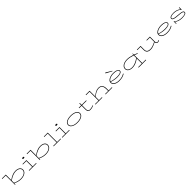

<svg xmlns="http://www.w3.org/2000/svg" viewBox="1403 -5026 9494 9494"><g transform="rotate(-45 6150.5 -279.0)"><path d="M1029 -257Q1029 -175 974.5 -113.5Q920 -52 828.5 -19.5Q737 13 628 13Q518 13 421.5 -14.5Q325 -42 245 -85L238 0H213V-655H-26V-686H246V-301Q369 -388 483 -436Q597 -484 714 -484Q808 -484 879.5 -457Q951 -430 990 -378.5Q1029 -327 1029 -257ZM996 -257Q996 -315 962 -359.5Q928 -404 864.5 -428.5Q801 -453 714 -453Q515 -453 246 -270V-114Q332 -71 430 -43.5Q528 -16 628 -18Q728 -17 812.5 -46.5Q897 -76 946.5 -131Q996 -186 996 -257Z M1381 -659Q1381 -677 1398 -688.5Q1415 -700 1444 -700Q1474 -700 1490 -688.5Q1506 -677 1506 -659Q1506 -641 1490 -630Q1474 -619 1444 -619Q1415 -619 1398 -630Q1381 -641 1381 -659ZM1715 -31V0H1201V-31H1441V-440H1201V-471H1474V-31Z M2763 -257Q2763 -175 2708.5 -113.5Q2654 -52 2562.5 -19.5Q2471 13 2362 13Q2252 13 2155.5 -14.5Q2059 -42 1979 -85L1972 0H1947V-655H1708V-686H1980V-301Q2103 -388 2217 -436Q2331 -484 2448 -484Q2542 -484 2613.5 -457Q2685 -430 2724 -378.5Q2763 -327 2763 -257ZM2730 -257Q2730 -315 2696 -359.5Q2662 -404 2598.5 -428.5Q2535 -453 2448 -453Q2249 -453 1980 -270V-114Q2066 -71 2164 -43.5Q2262 -16 2362 -18Q2462 -17 2546.5 -46.5Q2631 -76 2680.5 -131Q2730 -186 2730 -257Z M3422 -31V0H2909V-31H3148V-655H2909V-686H3181V-31Z M3694 -659Q3694 -677 3711 -688.5Q3728 -700 3757 -700Q3787 -700 3803 -688.5Q3819 -677 3819 -659Q3819 -641 3803 -630Q3787 -619 3757 -619Q3728 -619 3711 -630Q3694 -641 3694 -659ZM4028 -31V0H3514V-31H3754V-440H3514V-471H3787V-31Z M4153 -237Q4153 -315 4208 -370.5Q4263 -426 4358.5 -454.5Q4454 -483 4574 -484Q4694 -484 4789.5 -455.5Q4885 -427 4940.5 -371Q4996 -315 4996 -237Q4996 -160 4940.5 -103.5Q4885 -47 4789 -17Q4693 13 4574 13Q4456 13 4360 -17Q4264 -47 4208.5 -103.5Q4153 -160 4153 -237ZM4963 -237Q4963 -305 4912.5 -353.5Q4862 -402 4774 -427.5Q4686 -453 4574 -453Q4462 -452 4374 -427Q4286 -402 4236 -353.5Q4186 -305 4186 -237Q4186 -170 4236.5 -120.5Q4287 -71 4375 -44.5Q4463 -18 4574 -18Q4685 -18 4773.5 -44.5Q4862 -71 4912.5 -120.5Q4963 -170 4963 -237Z M5714 -46Q5587 13 5479 13Q5396 13 5351.5 -29Q5307 -71 5307 -163V-440H5135V-471H5307V-602H5340V-471H5654V-440H5340V-163Q5340 -85 5375.5 -51.5Q5411 -18 5477 -18Q5590 -18 5700 -74Z M7013 -31V0H6541V-31H6752V-178Q6752 -297 6699.5 -375Q6647 -453 6515 -453Q6438 -453 6363.5 -423Q6289 -393 6231 -354Q6173 -315 6108 -263V-31H6317V0H5833V-31H6075V-655H5834V-686H6108V-294Q6208 -375 6306.5 -429.5Q6405 -484 6515 -484Q6659 -484 6722 -398.5Q6785 -313 6785 -178V-31Z M7894 -91Q7812 -40 7720.5 -13.5Q7629 13 7503 13Q7396 13 7309 -15.5Q7222 -44 7171.5 -98.5Q7121 -153 7121 -226Q7121 -306 7181 -364.5Q7241 -423 7338 -453.5Q7435 -484 7543 -484Q7642 -484 7717.5 -465.5Q7793 -447 7834 -412.5Q7875 -378 7875 -330Q7875 -256 7789 -220.5Q7703 -185 7561 -185Q7458 -185 7359.5 -203Q7261 -221 7157 -256Q7154 -241 7154 -226Q7154 -165 7199 -118Q7244 -71 7323.5 -44.5Q7403 -18 7503 -18Q7619 -16 7709.5 -42Q7800 -68 7879 -118ZM7164 -280Q7362 -216 7561 -216Q7689 -216 7765.5 -243Q7842 -270 7842 -330Q7842 -388 7762.5 -420.5Q7683 -453 7543 -453Q7457 -453 7377.5 -432.5Q7298 -412 7241 -373Q7184 -334 7164 -280ZM7291 -776 7271 -740 7589 -569 7601 -590Z M9161 187V218H8634V187H8888V-169Q8766 -82 8651 -34Q8536 14 8419 14Q8325 14 8254 -13Q8183 -40 8144 -91Q8105 -142 8105 -212Q8105 -295 8160 -356.5Q8215 -418 8307.5 -450.5Q8400 -483 8511 -483Q8678 -483 8891 -412L8904 -486H8921V-401Q9010 -369 9095 -328V-295Q9007 -336 8921 -367V187ZM8888 -202V-378Q8788 -413 8688.5 -432.5Q8589 -452 8502 -452Q8402 -452 8318.5 -422Q8235 -392 8186.5 -337.5Q8138 -283 8138 -212Q8138 -154 8171.5 -110Q8205 -66 8269 -41.5Q8333 -17 8419 -17Q8619 -17 8888 -202Z M10303 -25Q10248 13 10193 13Q10145 13 10113.5 -20Q10082 -53 10078 -110Q9986 -66 9933.5 -43Q9881 -20 9816 -3.5Q9751 13 9684 13Q9425 13 9425 -218V-440H9199V-471H9458V-218Q9458 -116 9515.5 -67.5Q9573 -19 9684 -18Q9770 -18 9866.5 -50.5Q9963 -83 10078 -140V-440H9866V-471H10111V-124Q10111 -72 10135.5 -45Q10160 -18 10195 -18Q10244 -18 10290 -52Z M11241 -91Q11159 -40 11067.5 -13.5Q10976 13 10850 13Q10743 13 10656 -15.5Q10569 -44 10518.5 -98.5Q10468 -153 10468 -226Q10468 -306 10528 -364.5Q10588 -423 10685 -453.5Q10782 -484 10890 -484Q10989 -484 11064.5 -465.5Q11140 -447 11181 -412.5Q11222 -378 11222 -330Q11222 -256 11136 -220.5Q11050 -185 10908 -185Q10805 -185 10706.5 -203Q10608 -221 10504 -256Q10501 -241 10501 -226Q10501 -165 10546 -118Q10591 -71 10670.5 -44.5Q10750 -18 10850 -18Q10966 -16 11056.5 -42Q11147 -68 11226 -118ZM10511 -280Q10709 -216 10908 -216Q11036 -216 11112.5 -243Q11189 -270 11189 -330Q11189 -388 11109.5 -420.5Q11030 -453 10890 -453Q10804 -453 10724.5 -432.5Q10645 -412 10588 -373Q10531 -334 10511 -280Z M12189 -113Q12189 -49 12110 -18Q12031 13 11885 13Q11766 13 11663 -23Q11560 -59 11502 -114V0H11471V-179Q11537 -98 11650.5 -57Q11764 -16 11892 -16Q12157 -16 12157 -112Q12157 -146 12124.5 -166Q12092 -186 12022 -197.5Q11952 -209 11826 -216Q11645 -226 11562.5 -258Q11480 -290 11480 -352Q11480 -414 11551.5 -449Q11623 -484 11767 -484Q11885 -484 11982 -448Q12079 -412 12136 -355V-471H12167V-290Q12097 -373 11992.5 -414Q11888 -455 11761 -455Q11643 -455 11577.5 -429Q11512 -403 11512 -354Q11512 -308 11584 -283.5Q11656 -259 11826 -249Q11961 -240 12037.5 -226.5Q12114 -213 12151.5 -186.5Q12189 -160 12189 -113Z"/></g></svg>

Font: BioRhyme Expanded ExtraLight
Style: Regular
Weight: 275
Width: 7
Designer: Aoife Mooney
Foundry: Aoife Mooney Type
Version: Version 1.000